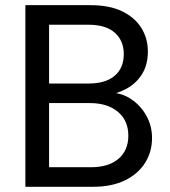

<svg xmlns="http://www.w3.org/2000/svg" viewBox="-20 -717 653 737"><path d="M455.1 -509.3Q455.1 -561 420.6 -591.5Q386 -622.1 319.5 -622.1H168.4V-396.4H320.9Q385 -396.4 420.1 -426.1Q455.1 -455.7 455.1 -509.3ZM563.6 -187.2Q563.6 -134.5 537 -92Q510.3 -49.5 459.7 -24.7Q409.1 0 336.9 0H77.4V-697.2H327Q401 -697.2 449.9 -673.1Q498.8 -648.9 523.2 -608.8Q547.6 -568.7 547.6 -519.9Q547.6 -468.2 525.3 -432.6Q502.9 -397 466.8 -377.2Q430.7 -357.5 389 -350.4L403.8 -361.4Q447.5 -360.7 483.6 -336.4Q519.7 -312.2 541.6 -273.2Q563.6 -234.2 563.6 -187.2ZM472.6 -196.3Q472.6 -254.4 432.5 -287.8Q392.3 -321.3 325.8 -321.3H168.4V-75.1H329.3Q396.6 -75.1 434.6 -107.3Q472.6 -139.5 472.6 -196.3Z"/></svg>

Font: Poppins Variable
Style: Regular
Weight: 100
Designer: Jonny Pinhorn
Foundry: Indian Type Foundry
Version: Version 6.000